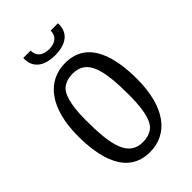

<svg xmlns="http://www.w3.org/2000/svg" viewBox="-273 -1048 1167 1167"><g transform="rotate(-45 310.0 -465.0)"><path d="M301.5 9.5C455 9.5 560 -117 560 -360.5C560 -542 516 -739 319.5 -739C166 -739 60 -612.5 60 -369C60 -187.5 105.5 9.5 301.5 9.5ZM314 -64C190 -64 162 -184.5 162 -407.5C162 -556 193.5 -609.5 212 -628C230.5 -646 260.5 -661 305.5 -661C429 -661 457 -546 457 -322.5C457 -167.5 425.5 -116 407.5 -97.5C389 -79.5 359 -64 314 -64ZM224 -940.5H161C156.5 -863.5 207.5 -814.5 310 -814.5C412.5 -814.5 463.5 -863.5 459 -940.5H396C396 -899 371.5 -866.5 310 -866.5C248.5 -866.5 224 -899 224 -940.5Z"/></g></svg>

Font: Monaspace Argon
Style: Regular
Weight: 400
Designer: Riley Cran & the Lettermatic Team
Foundry: Lettermatic
Version: Version 1.200 (Monaspace Argon)